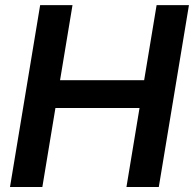

<svg xmlns="http://www.w3.org/2000/svg" viewBox="-20 -748 776 768"><path d="M20 0 140.6 -727.5H270L220.2 -427.2H556.6L606.4 -727.5H735.8L615.2 0H485.8L538.1 -315.9H201.7L149.4 0Z"/></svg>

Font: Inter 28pt SemiBold
Style: Italic
Weight: 600
Italic angle: -9.3988°
Designer: Rasmus Andersson
Foundry: rsms
Version: Version 4.001;git-66647c0bb